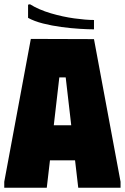

<svg xmlns="http://www.w3.org/2000/svg" viewBox="-20 -883 588 903"><path d="M0 0V-28L125 -700L422 -699L547 -28V0H348L333 -129H215L200 0ZM233 -294H315L289 -519H259ZM121 -863Q163 -837 219 -820.5Q275 -804 329.5 -796.5Q384 -789 422 -789V-745Q395 -745 354.5 -747.5Q314 -750 269 -756Q224 -762 182.5 -772.5Q141 -783 112 -799V-861Z"/></svg>

Font: Phudu Black
Style: Regular
Weight: 900
Version: Version 1.005;gftools[0.9.23]